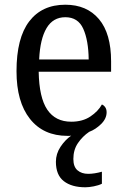

<svg xmlns="http://www.w3.org/2000/svg" viewBox="-20 -566 537 814"><path d="M342 228Q284 228 250.5 202Q217 176 217 120Q217 86 236.5 56.5Q256 27 282 9Q279 10 275 10Q271 10 266 10Q164 10 107 -62Q50 -134 50 -264Q50 -405 104 -475.5Q158 -546 257 -546Q348 -546 399.5 -485Q451 -424 451 -306V-262H144Q146 -152 180.5 -101Q215 -50 282 -50Q330 -50 363 -72Q396 -94 412 -123Q420 -120 426 -111.5Q432 -103 432 -90Q432 -63 408.5 -40Q385 -17 358 -7Q330 12 310.5 40.5Q291 69 291 108Q291 141 308.5 156Q326 171 354 171Q380 171 412 162V213Q398 220 377.5 224Q357 228 342 228ZM356 -314Q355 -395 333 -444Q311 -493 257 -493Q205 -493 177.5 -447Q150 -401 146 -314Z"/></svg>

Font: Noto Serif SemiCondensed
Style: Regular
Weight: 400
Width: 4
Designer: Monotype Design Team
Foundry: Monotype Imaging Inc.
Version: Version 2.013